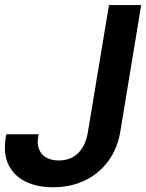

<svg xmlns="http://www.w3.org/2000/svg" viewBox="-26 -748 592 777"><path d="M189 9.8Q125 9.8 77.9 -12.9Q30.8 -35.6 8.5 -81.1Q-13.7 -126.5 -2.4 -193.4L-0.5 -204.6H130.4L128.4 -193.4Q123.5 -164.1 132.6 -142.6Q141.6 -121.1 162.1 -109.9Q182.6 -98.6 211.9 -98.6Q243.7 -98.6 268.1 -111.8Q292.5 -125 308.3 -151.4Q324.2 -177.7 330.1 -215.8L415 -727.5H545.4L460.9 -215.8Q449.2 -145.5 411.4 -95Q373.5 -44.4 316.4 -17.3Q259.3 9.8 189 9.8Z"/></svg>

Font: Inter Tight SemiBold
Style: Italic
Weight: 600
Italic angle: -9.39999°
Designer: Rasmus Andersson
Foundry: rsms
Version: Version 3.004